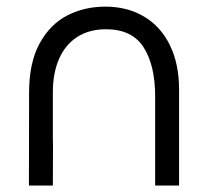

<svg xmlns="http://www.w3.org/2000/svg" viewBox="-20 -574 634 594"><path d="M534 -297V0H460V-275.5Q460 -372 424.2 -427.8Q388.5 -483.5 308 -483.5Q256.5 -483.5 219.5 -460Q182.5 -436.5 163 -392.5Q143.5 -348.5 143.5 -288V-146L144 -122L143.5 0H69.5L70 -288Q70 -380 102.5 -439.5Q135 -499 188.2 -526.2Q241.5 -553.5 306 -553.5Q373.5 -553.5 425.2 -523Q477 -492.5 505.5 -434.5Q534 -376.5 534 -297Z"/></svg>

Font: CCSD_manrope
Style: Regular
Weight: 400
Designer: Mikhail Sharanda
Foundry: Mikhail Sharanda
Version: Version 4.503